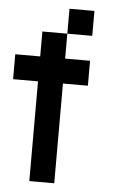

<svg xmlns="http://www.w3.org/2000/svg" viewBox="-59 -917 618 959"><g transform="rotate(5 250.0 -437.5)"><path d="M0 -500V-625H125V-750H250V-625H375V-500H250V0H125V-500ZM250 -750V-875H375V-750Z"/></g></svg>

Font: Galmuri7 Regular
Style: Regular
Weight: 400
Designer: Lee Minseo (quiple)
Version: Version 2.399;hotconv 1.1.1;makeotfexe 2.6.0 DEVELOPMENT